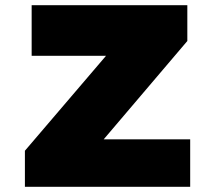

<svg xmlns="http://www.w3.org/2000/svg" viewBox="-20 -720 831 740"><path d="M76 0V-139L481 -613L583 -505H102V-700H702V-562L298 -87L196 -183H713V0Z"/></svg>

Font: Lexend Exa Black
Style: Regular
Weight: 900
Designer: Bonnie Shaver-Troup, Thomas Jockin
Foundry: Lexend
Version: Version 1.007